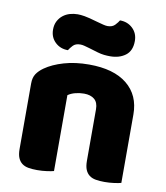

<svg xmlns="http://www.w3.org/2000/svg" viewBox="-82 -789 747 865"><g transform="rotate(10 291.5 -356.5)"><path d="M360 -308Q360 -339 342.5 -353.5Q325 -368 295 -368Q275 -368 255.5 -363Q236 -358 222 -348V-1Q212 2 190.5 5Q169 8 146 8Q124 8 106.5 5Q89 2 77 -7Q65 -16 58.5 -31.5Q52 -47 52 -72V-372Q52 -399 63.5 -416Q75 -433 95 -447Q129 -471 180.5 -486Q232 -501 295 -501Q408 -501 469 -451.5Q530 -402 530 -314V-1Q520 2 498.5 5Q477 8 454 8Q432 8 414.5 5Q397 2 385 -7Q373 -16 366.5 -31.5Q360 -47 360 -72ZM296 -697Q314 -692 326 -689Q338 -686 346 -686Q368 -686 380 -699Q392 -712 397 -721Q432 -721 455.5 -698.5Q479 -676 479 -641Q479 -596 451 -575Q423 -554 381 -554Q367 -554 353 -555.5Q339 -557 322 -562L282 -574Q268 -578 258.5 -580.5Q249 -583 240 -583Q218 -583 206.5 -570.5Q195 -558 189 -548Q154 -548 130.5 -570.5Q107 -593 107 -628Q107 -650 115.5 -666.5Q124 -683 138 -694Q152 -705 169.5 -710Q187 -715 205 -715Q218 -715 236.5 -712Q255 -709 296 -697Z"/></g></svg>

Font: Baloo Paaji
Style: Regular
Weight: 400
Designer: Shuchita Grover and Ek Type
Foundry: Ek Type
Version: Version 1.443;PS 1.000;hotconv 16.6.51;makeotf.lib2.5.65220;